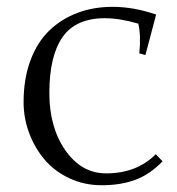

<svg xmlns="http://www.w3.org/2000/svg" viewBox="-20 -528 523 568"><path d="M280.8 20Q229.5 20 185.5 -0.5Q141.6 -21 112.3 -55.4Q83 -89.8 66.4 -134Q49.8 -178.2 49.8 -226.1Q49.8 -294.4 69.8 -348.6Q89.8 -402.8 125.5 -437.3Q161.1 -471.7 208.7 -489.7Q256.3 -507.8 313 -507.8Q375.5 -507.8 441.9 -484.9L410.2 -365.2L392.1 -370.1Q397.5 -421.4 389.2 -458Q334.5 -474.1 290 -474.1Q204.1 -474.1 165 -418.2Q126 -362.3 126 -252.9Q126 -150.9 173.6 -83Q221.2 -15.1 293.9 -15.1Q384.3 -15.1 440.9 -71.8L460.9 -50.8Q424.3 -12.7 381.1 3.7Q337.9 20 280.8 20Z"/></svg>

Font: Junge
Style: Regular
Weight: 400
Designer: Alexei Vanyashin
Foundry: Cyreal (www.cyreal.org)
Version: Version 1.002